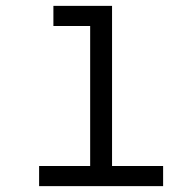

<svg xmlns="http://www.w3.org/2000/svg" viewBox="-20 -638 640 658"><path d="M289 0V-596L336 -549H163V-618H364V0ZM114 0V-69H539V0Z"/></svg>

Font: Victor Mono
Style: Regular
Weight: 400
Monospace: yes
Designer: Rune Bjørnerås
Version: Version 1.561;gftools[0.9.30]